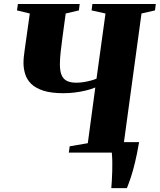

<svg xmlns="http://www.w3.org/2000/svg" viewBox="-20 -763 799 960"><path d="M536.5 177.5Q538 161.5 539.2 139.5Q540.5 117.5 541.2 93.2Q542 69 541.5 45Q541 21 539 0L507 -52.5H675.5Q665.5 6 655.2 48.5Q645 91 634.8 122Q624.5 153 614.5 177.5ZM324 0 328.5 -31.5 419 -47 456.5 -325.5Q434.5 -316.5 408.2 -310.2Q382 -304 353.8 -300.5Q325.5 -297 297 -297Q235 -297 195.8 -310Q156.5 -323 135.2 -344.5Q114 -366 105.8 -393Q97.5 -420 97.5 -448Q97.5 -464 99.2 -480.2Q101 -496.5 103 -510.5L129 -695.5L65 -711L69.5 -743H378.5L374.5 -711L308.5 -695.5L292.5 -577.5Q287 -537.5 283.2 -502.5Q279.5 -467.5 279.5 -441.5Q279.5 -409 287.5 -388.8Q295.5 -368.5 313.5 -359Q331.5 -349.5 362 -349.5Q378 -349.5 396.2 -352.2Q414.5 -355 432 -359.5Q449.5 -364 462.5 -369.5L507.5 -695.5L438 -711L442 -743H759L755 -711L687.5 -695.5L599 -47L664 -31L659.5 0Z"/></svg>

Font: Merriweather 96pt Black
Style: Italic
Weight: 900
Italic angle: -7.8°
Version: Version 2.101